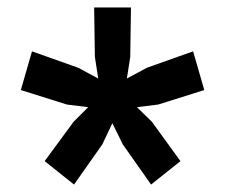

<svg xmlns="http://www.w3.org/2000/svg" viewBox="-20 -724 605 516"><path d="M66 -586 190 -542 244 -513 235 -571 233 -704H332L330 -571L321 -513L375 -542L499 -586L529 -482L405 -443L348 -436L388 -397L465 -291L386 -228L310 -336L282 -393L255 -336L179 -228L100 -291L178 -397L217 -436L160 -443L36 -482Z"/></svg>

Font: Prodigy Sans SemiBold
Style: Regular
Weight: 600
Designer: Wei Huang
Foundry: Wei Huang
Version: Version 1.003; ttfautohint (v1.8.3)